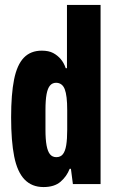

<svg xmlns="http://www.w3.org/2000/svg" viewBox="-20 -745 465 777"><path d="M156 12Q109 12 79.5 -18.5Q50 -49 37.5 -111.5Q25 -174 25 -270Q25 -364 37 -423.5Q49 -483 76.5 -511.5Q104 -540 149 -540Q177 -540 195 -530.5Q213 -521 226 -505.5Q239 -490 246 -469H251V-725H387V0H275L267 -62H262Q250 -31 225 -9.5Q200 12 156 12ZM208 -109Q225 -109 234.5 -121Q244 -133 248 -157.5Q252 -182 252 -220V-299Q252 -329 249.5 -350Q247 -371 242 -384Q237 -397 228 -403.5Q219 -410 207 -410Q192 -410 182.5 -399Q173 -388 168.5 -364Q164 -340 164 -299V-220Q164 -181 168.5 -156.5Q173 -132 182.5 -120.5Q192 -109 208 -109Z"/></svg>

Font: Archivo ExtraCondensed ExtraBold
Style: Regular
Weight: 800
Width: 2
Designer: Hector Gatti
Foundry: Omnibus-Type
Version: Version 2.001